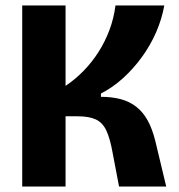

<svg xmlns="http://www.w3.org/2000/svg" viewBox="-20 -680 651 700"><path d="M61 0V-660H219V-367Q255 -391 285.5 -422.5Q316 -454 339.5 -491Q363 -528 379 -570.5Q395 -613 401 -660H579Q570 -610 549 -562Q528 -514 497 -471.5Q466 -429 428.5 -395Q391 -361 348 -339V-327Q388 -327 420 -318.5Q452 -310 476.5 -291Q501 -272 518 -241.5Q535 -211 546 -167L586 0H414L390 -126Q381 -176 367.5 -204.5Q354 -233 329.5 -244.5Q305 -256 263 -256H219V0Z"/></svg>

Font: Bricolage Grotesque 96pt ExtraBold SemiCondensed ExtraBold
Style: Regular
Weight: 800
Width: 4
Version: Version 1.001;gftools[0.9.33.dev8+g029e19f]